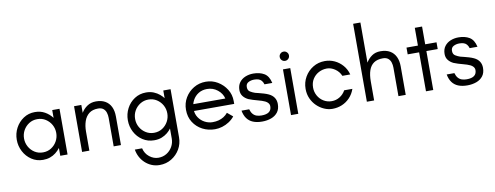

<svg xmlns="http://www.w3.org/2000/svg" viewBox="-75 -1160 4692 1820"><g transform="rotate(-10 2270.5 -250.0)"><path d="M259 10Q197 10 148.5 -22.5Q100 -55 72.5 -107.5Q45 -160 45 -220Q45 -281 72.5 -333Q100 -385 148.5 -417.5Q197 -450 259 -450Q313 -450 354.5 -426.5Q396 -403 425 -365V-440H495V0H425V-75Q406 -50 381 -30.5Q356 -11 325.5 -0.5Q295 10 259 10ZM270 -60Q315 -60 350 -82.5Q385 -105 405 -141.5Q425 -178 425 -220Q425 -263 405 -299Q385 -335 350 -357.5Q315 -380 270 -380Q225 -380 190 -357.5Q155 -335 135 -299Q115 -263 115 -220Q115 -178 135 -141.5Q155 -105 190 -82.5Q225 -60 270 -60Z M635 0V-440H705V-364Q726 -400 762 -424.5Q798 -449 847 -449Q899 -449 935 -428.5Q971 -408 990 -369.5Q1009 -331 1009 -275V0H939V-275Q939 -301 931.5 -325Q924 -349 905.5 -364Q887 -379 855 -379Q801 -379 768 -353Q735 -327 720 -282.5Q705 -238 705 -184V0Z M1339 250Q1297 250 1261.5 235Q1226 220 1198.5 194Q1171 168 1154 135Q1137 102 1131 65H1201Q1213 117 1253 148.5Q1293 180 1339 180Q1383 180 1418 158.5Q1453 137 1473.5 101Q1494 65 1494 22V-74Q1480 -54 1456.5 -34.5Q1433 -15 1401.5 -2.5Q1370 10 1329 10Q1267 10 1218 -22Q1169 -54 1141.5 -106.5Q1114 -159 1114 -220Q1114 -281 1141.5 -333.5Q1169 -386 1218 -418Q1267 -450 1329 -450Q1370 -450 1402.5 -436.5Q1435 -423 1458 -403.5Q1481 -384 1494 -366V-440H1564V22Q1564 85 1534 136.5Q1504 188 1453 219Q1402 250 1339 250ZM1339 -60Q1384 -60 1419 -82.5Q1454 -105 1474 -141.5Q1494 -178 1494 -220Q1494 -263 1474 -299Q1454 -335 1419 -357.5Q1384 -380 1339 -380Q1296 -380 1260.5 -358Q1225 -336 1204.5 -300Q1184 -264 1184 -220Q1184 -177 1204.5 -140.5Q1225 -104 1260.5 -82Q1296 -60 1339 -60Z M1915 7Q1849 7 1794.5 -21.5Q1740 -50 1707 -101.5Q1674 -153 1674 -222Q1674 -286 1705 -338Q1736 -390 1788 -421Q1840 -452 1904 -452Q1966 -452 2018 -421Q2070 -390 2102 -339Q2134 -288 2134 -226V-198H1718V-263H2060Q2048 -313 2004.5 -347.5Q1961 -382 1904 -382Q1857 -382 1821.5 -360Q1786 -338 1766 -300.5Q1746 -263 1746 -216Q1746 -170 1769 -135.5Q1792 -101 1828 -82Q1864 -63 1904 -63Q1935 -63 1961.5 -70Q1988 -77 2010.5 -91Q2033 -105 2051 -127L2104 -83Q2082 -55 2050.5 -34.5Q2019 -14 1984 -3.5Q1949 7 1915 7Z M2367 13Q2316 13 2279.5 -2Q2243 -17 2221 -47.5Q2199 -78 2191 -123H2265Q2273 -94 2288 -76.5Q2303 -59 2324 -52Q2345 -45 2371 -45Q2419 -45 2443 -63Q2467 -81 2467 -117Q2467 -138 2450 -154Q2433 -170 2398 -181Q2383 -186 2360.5 -192Q2338 -198 2315 -205Q2292 -212 2273 -220Q2242 -235 2223.5 -259Q2205 -283 2205 -317Q2205 -362 2227 -391.5Q2249 -421 2284.5 -435.5Q2320 -450 2361 -450Q2423 -450 2466 -424.5Q2509 -399 2524 -331H2449Q2442 -354 2430 -367.5Q2418 -381 2400.5 -386.5Q2383 -392 2359 -392Q2329 -392 2304 -379Q2279 -366 2279 -334Q2279 -302 2301 -288.5Q2323 -275 2347 -267Q2359 -264 2381.5 -258.5Q2404 -253 2429 -245.5Q2454 -238 2473 -229Q2507 -213 2524 -187Q2541 -161 2541 -126Q2541 -77 2517.5 -46.5Q2494 -16 2454.5 -1.5Q2415 13 2367 13Z M2646 0V-440H2716V0ZM2681 -516Q2662 -516 2649 -529Q2636 -542 2636 -561Q2636 -579 2649 -592Q2662 -605 2681 -605Q2699 -605 2712 -592Q2725 -579 2725 -561Q2725 -542 2712 -529Q2699 -516 2681 -516Z M3044 10Q3004 10 2965 -7Q2926 -24 2894.5 -54.5Q2863 -85 2844 -127Q2825 -169 2825 -220Q2825 -283 2855 -335Q2885 -387 2936 -418Q2987 -449 3050 -449Q3099 -449 3142.5 -429Q3186 -409 3219 -371.5Q3252 -334 3266 -282H3190Q3172 -325 3134 -350.5Q3096 -376 3057 -376Q3014 -376 2977.5 -356.5Q2941 -337 2919 -302Q2897 -267 2897 -220Q2897 -178 2917 -142Q2937 -106 2972 -84.5Q3007 -63 3050 -63Q3092 -63 3127.5 -85Q3163 -107 3183 -144H3262Q3245 -95 3212 -60.5Q3179 -26 3136 -8Q3093 10 3044 10Z M3376 0V-750H3446V-364Q3467 -400 3501.5 -424.5Q3536 -449 3585 -449Q3640 -449 3676.5 -427.5Q3713 -406 3731.5 -367Q3750 -328 3750 -275V0H3680V-275Q3680 -301 3672.5 -325Q3665 -349 3646.5 -364Q3628 -379 3596 -379Q3542 -379 3509 -356Q3476 -333 3461 -289.5Q3446 -246 3446 -184V0Z M3945 0V-375H3835V-440H3945V-611H4015V-440H4124V-375H4015V0Z M4342 13Q4291 13 4254.5 -2Q4218 -17 4196 -47.5Q4174 -78 4166 -123H4240Q4248 -94 4263 -76.5Q4278 -59 4299 -52Q4320 -45 4346 -45Q4394 -45 4418 -63Q4442 -81 4442 -117Q4442 -138 4425 -154Q4408 -170 4373 -181Q4358 -186 4335.5 -192Q4313 -198 4290 -205Q4267 -212 4248 -220Q4217 -235 4198.5 -259Q4180 -283 4180 -317Q4180 -362 4202 -391.5Q4224 -421 4259.5 -435.5Q4295 -450 4336 -450Q4398 -450 4441 -424.5Q4484 -399 4499 -331H4424Q4417 -354 4405 -367.5Q4393 -381 4375.5 -386.5Q4358 -392 4334 -392Q4304 -392 4279 -379Q4254 -366 4254 -334Q4254 -302 4276 -288.5Q4298 -275 4322 -267Q4334 -264 4356.5 -258.5Q4379 -253 4404 -245.5Q4429 -238 4448 -229Q4482 -213 4499 -187Q4516 -161 4516 -126Q4516 -77 4492.5 -46.5Q4469 -16 4429.5 -1.5Q4390 13 4342 13Z"/></g></svg>

Font: Teachers
Style: Regular
Weight: 400
Designer: Alfredo Marco Pradil, Chank Diesel
Version: Version 1.001